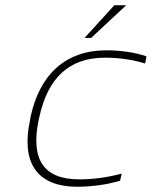

<svg xmlns="http://www.w3.org/2000/svg" viewBox="-20 -700 576 729"><path d="M96 -256 94 -244C60 -85 117 9 274 9C327 9 388 1 436 -14L442 -41C388 -26 332 -19 281 -19C143 -19 96 -97 127 -246L129 -254C161 -403 241 -481 379 -481C429 -481 483 -474 531 -459L536 -486C494 -501 437 -509 384 -509C227 -509 130 -415 96 -256ZM301 -556H326L459 -680H414Z"/></svg>

Font: LT Wave Text Thin Italic
Style: Regular
Weight: 100
Designer: Daniel Lyons
Version: Version 2.5 (Glyphs App)